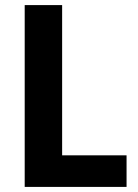

<svg xmlns="http://www.w3.org/2000/svg" viewBox="-20 -734 543 754"><path d="M77 0V-714H224V-124H477V0Z"/></svg>

Font: Noto Sans Khmer UI SemiCondensed
Style: Bold
Weight: 700
Width: 4
Designer: Danh Hong and the Monotype Design Team
Foundry: Monotype Imaging Inc.
Version: Version 2.002; ttfautohint (v1.8.4.7-5d5b)